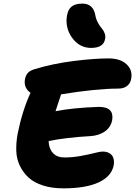

<svg xmlns="http://www.w3.org/2000/svg" viewBox="-20 -1035 747 1062"><path d="M483.9 -770Q424.3 -770 385 -818.1Q345.7 -866.2 348.1 -928.2Q350.6 -973.1 371.3 -994.1Q392.1 -1015.1 435.1 -1015.1Q497.1 -1015.1 507.8 -948.2Q511.7 -926.8 522.5 -908Q533.2 -889.2 543 -877.9Q552.7 -866.7 558.8 -851.1Q564.9 -835.4 561 -817.9Q551.8 -770 483.9 -770ZM330.1 6.8Q267.6 6.8 218.5 -8.8Q169.4 -24.4 139.2 -51.8Q108.9 -79.1 90.3 -116.9Q71.8 -154.8 70.1 -199.2Q68.4 -243.7 77.1 -293Q103.5 -423.8 148.9 -522Q129.4 -534.7 121.6 -554.4Q113.8 -574.2 118.2 -597.2Q122.1 -617.7 133.3 -630.9Q144.5 -644 169.9 -651.9Q272 -683.1 386.5 -697.5Q501 -711.9 581.1 -711.9Q646.5 -711.9 680.9 -678.7Q715.3 -645.5 705.1 -597.2Q701.2 -574.2 682.9 -559.6Q664.6 -544.9 633.8 -544.9Q513.2 -544.9 317.9 -513.2Q313.5 -500 303 -468Q292.5 -436 287.1 -419.9Q384.3 -439 526.9 -443.8Q613.8 -443.8 600.1 -368.2Q591.3 -329.1 558.8 -307.1Q526.4 -285.2 481 -282.2Q344.2 -274.4 249 -254.9Q250 -213.9 272.5 -189Q294.9 -164.1 335.9 -164.1Q381.8 -164.1 426.8 -172.4Q471.7 -180.7 502.9 -188.7Q534.2 -196.8 547.9 -196.8Q582 -196.8 598.6 -176.3Q615.2 -155.8 608.9 -120.1Q596.2 -58.6 524.9 -25.9Q453.6 6.8 330.1 6.8Z"/></svg>

Font: Shantell Sans Normal
Style: Italic
Weight: 800
Italic angle: -11.31°
Designer: Stephen Nixon, Anya Danilova, Shantell Martin
Foundry: Arrow Type
Version: Version 1.006;[559af2be0]